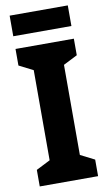

<svg xmlns="http://www.w3.org/2000/svg" viewBox="-97 -985 552 982"><g transform="rotate(-10 178.5 -494.5)"><path d="M329 -938H27V-831H329ZM330 -51V-137L257 -174V-642L330 -679V-765H27V-679L100 -642V-174L27 -137V-51Z"/></g></svg>

Font: Noto Sans Tamil UI Condensed ExtraBold
Style: Regular
Weight: 800
Width: 3
Designer: Jelle Bosma - Monotype Design Team
Foundry: Monotype Imaging Inc.
Version: Version 2.004